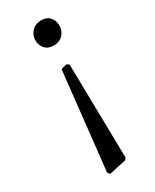

<svg xmlns="http://www.w3.org/2000/svg" viewBox="-185 -515 654 809"><g transform="rotate(-30 142.5 -111.0)"><path d="M224 -407Q224 -381 207 -363Q190 -345 162 -345Q135 -345 120 -361.5Q105 -378 105 -402Q105 -428 122.5 -446Q140 -464 168 -464Q195 -464 209.5 -447.5Q224 -431 224 -407ZM97 242 88 231 140 -243 168 -250 179 -242 187 214 180 224Z"/></g></svg>

Font: Sahitya
Style: Regular
Weight: 400
Designer: Juan Pablo del Peral
Foundry: Juan Pablo del Peral (http://www.huertatipografica.com)
Version: Version 1.001;PS 001.000;hotconv 1.0.70;makeotf.lib2.5.58329